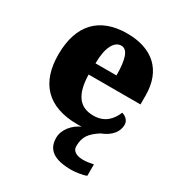

<svg xmlns="http://www.w3.org/2000/svg" viewBox="-185 -675 968 1039"><g transform="rotate(30 299.0 -155.5)"><path d="M414 240C435 240 484 234 505 224V153C481 158 460 161 442 161C402 161 373 147 373 115C373 57 396 26 452 -10C516 -34 542 -76 542 -115C542 -141 523 -159 498 -166C476 -113 438 -74 370 -74C284 -74 240 -129 237 -254H561V-309C561 -468 465 -551 308 -551C138 -551 41 -454 41 -266C41 -91 131 10 320 10C329 10 338 10 346 9C297 31 256 78 256 130C256 206 308 240 414 240ZM370 -325H239C239 -425 270 -478 313 -478C353 -478 370 -424 370 -325Z"/></g></svg>

Font: Noto Serif Thai Black
Style: Regular
Weight: 900
Designer: Monotype Design Team
Foundry: Monotype Imaging Inc.
Version: Version 2.002